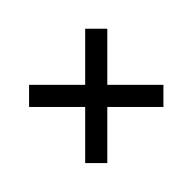

<svg xmlns="http://www.w3.org/2000/svg" viewBox="-95 -717 675 675"><g transform="rotate(45 243.0 -379.5)"><path d="M103.5 -185.5 48.5 -240.5 188 -380 48.5 -519.5 103.5 -574.5 243 -435 382.5 -574.5 437.5 -519.5 298 -380 437.5 -240.5 382.5 -185.5 243 -325Z"/></g></svg>

Font: Encode Sans Condensed Condensed Medium
Style: Regular
Weight: 500
Width: 3
Designer: Multiple Designers
Foundry: Impallari Type
Version: Version 3.000; ttfautohint (v1.8.3) -l 8 -r 50 -G 200 -x 14 